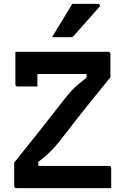

<svg xmlns="http://www.w3.org/2000/svg" viewBox="-20 -966 640 986"><path d="M172 -522H70Q59 -522 59 -533V-700H536Q547 -700 547 -689V-569Q502 -514 441.5 -439Q381 -364 312 -274Q283 -236 261.5 -212Q240 -188 220.5 -170.5Q201 -153 177 -135V-114H540Q551 -114 551 -103V0H64Q53 0 53 -11V-131Q115 -208 176.5 -285.5Q238 -363 304 -448Q327 -478 346 -498.5Q365 -519 383.5 -534.5Q402 -550 424 -567V-586H172ZM351 -946H484Q490 -946 492.5 -941Q495 -936 491 -931Q472 -910 458 -894Q444 -878 430.5 -863Q417 -848 400 -828.5Q383 -809 358 -781Q352 -775 342 -775H247Q275 -820 299 -860Q323 -900 351 -946Z"/></svg>

Font: Recursive Mn Lnr St SmB
Style: Regular
Weight: 600
Monospace: yes
Version: Version 1.079;hotconv 1.0.112;makeotfexe 2.5.65598; ttfautoh